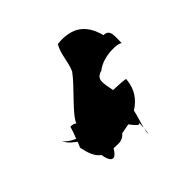

<svg xmlns="http://www.w3.org/2000/svg" viewBox="-136 -843 767 767"><g transform="rotate(-45 247.0 -460.0)"><path d="M24 -432C24 -417 44 -397 66 -382C62 -373 59 -365 56 -358C63 -323 73 -293 96 -277C100 -244 118 -209 149 -262C176 -262 194 -255 216 -280C230 -283 245 -285 258 -288C275 -266 294 -241 294 -272C294 -265 293 -250 292 -235C297 -254 307 -284 313 -311C350 -334 377 -370 380 -422C380 -425 334 -427 312 -428C303 -478 293 -505 334 -516C380 -554 467 -547 469 -535C469 -577 476 -610 440 -610C420 -688 372 -723 286 -714C264 -677 267 -637 249 -596C211 -544 127 -474 114 -437C109 -443 99 -445 88 -445C84 -430 77 -411 70 -394C42 -407 24 -422 24 -432ZM292 -235C290 -212 288 -191 288 -217C288 -219 290 -226 292 -228Z"/></g></svg>

Font: Alpina
Style: Regular
Weight: 400
Version: Version 0.9